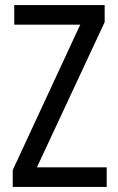

<svg xmlns="http://www.w3.org/2000/svg" viewBox="-20 -734 464 754"><path d="M399 0H30V-66L295 -637H36V-714H391V-647L125 -77H399Z"/></svg>

Font: Noto Sans Khmer Condensed
Style: Regular
Weight: 400
Width: 3
Designer: Danh Hong and the Monotype Design Team
Foundry: Monotype Imaging Inc.
Version: Version 2.004